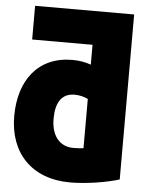

<svg xmlns="http://www.w3.org/2000/svg" viewBox="-57 -841 714 925"><g transform="rotate(5 300.0 -378.5)"><path d="M367 -536V-632H75V-795H554V3C492 22 395 38 317 38C131 38 21 -79 21 -257C21 -431 112 -551 277 -551C314 -551 341 -545 367 -536ZM367 -132V-370C351 -378 328 -385 302 -385C239 -385 211 -338 211 -261C211 -182 249 -129 318 -129C337 -129 356 -130 367 -132Z"/></g></svg>

Font: Repo Black
Style: Regular
Weight: 900
Designer: Stefan Peev
Foundry: Context Ltd
Version: Version 1.502